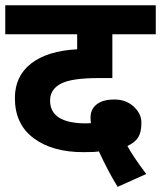

<svg xmlns="http://www.w3.org/2000/svg" viewBox="-20 -642 612 730"><path d="M170.4 -259.8Q170.4 -172.9 307.6 -172.9Q318.8 -172.9 325.7 -173.8Q324.2 -185.5 324.2 -194.8Q324.2 -227.1 347.9 -245.4Q371.6 -263.7 415 -263.7Q458.5 -263.7 488 -237.1Q517.6 -210.4 517.6 -175Q517.6 -139.6 505.6 -120.1Q493.7 -100.6 464.4 -86.9Q487.3 -44.9 536.1 19.5L427.2 68.4Q392.6 12.7 356 -66.4Q342.8 -63.5 296.9 -63.5Q178.7 -63.5 107.7 -116.7Q36.6 -169.9 36.6 -269Q36.6 -352.5 98.4 -400.6Q160.2 -448.7 273.4 -454.6V-511.7H0V-622.1H572.3V-511.7H407.2V-345.2H356Q251 -345.2 210.7 -323.5Q170.4 -301.8 170.4 -259.8Z"/></svg>

Font: NotoSans-Bold
Style: Bold
Weight: 700
Designer: Monotype Design team
Foundry: Monotype Imaging Inc.
Version: Version 1.04